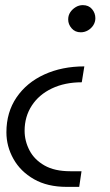

<svg xmlns="http://www.w3.org/2000/svg" viewBox="-20 -539 431 749"><path d="M240 190Q165 190 112.5 160Q60 130 32.5 81Q5 32 5 -23Q5 -101 44.5 -159Q84 -217 153 -248.5Q222 -280 309 -280L299 -218Q233 -218 182.5 -194Q132 -170 104 -127Q76 -84 76 -29Q76 11 95 47.5Q114 84 153.5 106.5Q193 129 254 129H298L289 190ZM303 -519Q326 -519 339 -503.5Q352 -488 352 -468Q352 -453 344 -440.5Q336 -428 323 -420.5Q310 -413 295 -413Q273 -413 259.5 -428.5Q246 -444 246 -463Q246 -479 254 -491Q262 -503 275 -511Q288 -519 303 -519Z"/></svg>

Font: MuseoModerno Light
Style: Italic
Weight: 300
Italic angle: -9°
Designer: Pablo Cosgaya, Héctor Gatti, Marcela Romero, and the Authors of The MuseoModerno Project.
Foundry: Omnibus-Type Team
Version: Version 1.003